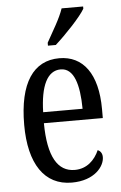

<svg xmlns="http://www.w3.org/2000/svg" viewBox="-55 -805 540 854"><g transform="rotate(-5 215.5 -378.0)"><path d="M178 -619V-606H213C261 -649 329 -721 349 -756V-766H253C238 -721 206 -670 178 -619ZM231 10C333 10 378 -50 378 -91C378 -109 369 -119 358 -124C339 -81 304 -45 249 -45C173 -45 131 -114 130 -264H393V-304C393 -462 329 -546 223 -546C108 -546 42 -452 42 -264C42 -90 109 10 231 10ZM307 -313H131C134 -430 165 -496 225 -496C284 -496 306 -422 307 -313Z"/></g></svg>

Font: Noto Serif Georgian ExtraCondensed
Style: Regular
Weight: 400
Width: 2
Designer: Monotype Design Team, Akaki Razmadze
Foundry: Google LLC
Version: Version 2.003